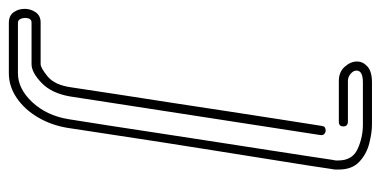

<svg xmlns="http://www.w3.org/2000/svg" viewBox="-228 -540 840 423"><g transform="rotate(-90 191.5 -329.0)"><path d="M128 71Q110 71 86.5 65Q63 59 46 43Q29 27 29 -2Q29 -6 29 -9.5Q29 -13 30 -17Q32 -32 38 -70Q44 -108 52.5 -161Q61 -214 70.5 -274Q80 -334 89.5 -394.5Q99 -455 107 -509Q115 -563 121 -601Q127 -636 144 -665Q161 -694 186.5 -711.5Q212 -729 241 -729H352Q368 -729 375.5 -718.5Q383 -708 383 -694Q383 -681 375.5 -670Q368 -659 353 -659H261Q253 -659 234 -643.5Q215 -628 210 -591Q204 -550 195 -492Q186 -434 176 -369.5Q166 -305 156.5 -241.5Q147 -178 138.5 -125Q130 -72 125 -39Q124 -31 115 -31Q111 -31 107.5 -34Q104 -37 105 -43L190 -594Q197 -635 220 -657Q243 -679 261 -679H353Q363 -679 363 -694Q363 -699 360.5 -704Q358 -709 352 -709H241Q207 -709 177.5 -677.5Q148 -646 140 -598Q134 -560 125.5 -506Q117 -452 108 -391.5Q99 -331 89.5 -271Q80 -211 72 -158Q64 -105 58 -67Q52 -29 50 -14Q49 -11 49 -8Q49 -5 49 -3Q49 28 74.5 39.5Q100 51 128 51H221Q247 51 247 37Q247 30 240 24Q233 18 224 18H135Q124 18 124 8Q124 -2 134 -2H224Q244 -2 255.5 11Q267 24 267 38Q267 51 256 61Q245 71 221 71Z"/></g></svg>

Font: Neonderthaw
Style: Regular
Weight: 400
Designer: Robert E. Leuschke
Foundry: Robert E. Leuschke
Version: Version 1.010; ttfautohint (v1.8.3)